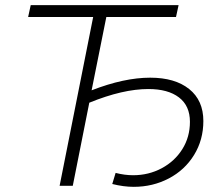

<svg xmlns="http://www.w3.org/2000/svg" viewBox="-20 -720 859 744"><path d="M562 -419Q658 -419 713 -375Q768 -331 768 -251Q768 -178 732 -119.5Q696 -61 634 -28.5Q572 4 498 4Q459 4 415 -7L428 -50Q463 -41 496 -41Q556 -41 606.5 -68Q657 -95 686.5 -142Q716 -189 716 -248Q716 -310 673.5 -342.5Q631 -375 555 -375Q456 -375 326 -322L262 0H211L341 -654H89L99 -700H672L662 -654H392L335 -370Q461 -419 562 -419Z"/></svg>

Font: Montserrat Alternates Light
Style: Italic
Weight: 300
Italic angle: -11.3°
Designer: Julieta Ulanovsky
Foundry: Julieta Ulanovsky
Version: Version 7.200